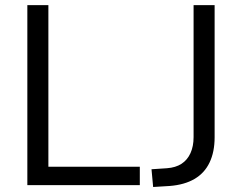

<svg xmlns="http://www.w3.org/2000/svg" viewBox="-20 -725 948 752"><path d="M87.1 0V-705H169.5V-71.9H527.6V0ZM579.8 7.4 573.4 -62.1 633.8 -66.1Q668.1 -68.6 691 -83.5Q714 -98.5 726.1 -125.3Q738.2 -152.1 738.2 -187.9V-705H820.6V-187.3Q820.6 -129.6 800.7 -88.3Q780.9 -46.9 741.6 -24Q702.4 -1.1 644.8 3.4Z"/></svg>

Font: Nunito Sans 12pt ExtraLight
Style: Regular
Weight: 200
Designer: Vernon Adams
Foundry: Vernon Adams
Version: Version 3.101;gftools[0.9.27]